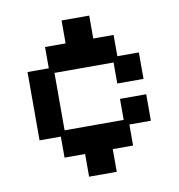

<svg xmlns="http://www.w3.org/2000/svg" viewBox="-76 -731 744 800"><g transform="rotate(-10 296.0 -330.5)"><path d="M237 0V-96H150V-185H60V-474H150V-564H237V-661H354V-564H440V-474H531V-362H420V-451H170V-208H420V-297H531V-185H440V-96H354V0Z"/></g></svg>

Font: Pixelify Sans Medium
Style: Regular
Weight: 500
Designer: Stefie Justprince
Foundry: Typecalism Foundryline
Version: Version 1.000;February 13, 2025;FontCreator 15.0.0.3015 64-b